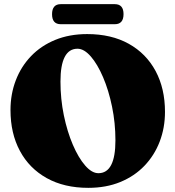

<svg xmlns="http://www.w3.org/2000/svg" viewBox="-20 -884 844 924"><path d="M399.5 -720Q516 -720 599.8 -673.2Q683.5 -626.5 728.8 -542.2Q774 -458 774 -345.5Q774 -269 748.5 -202.5Q723 -136 675 -86Q627 -36 558.8 -8Q490.5 20 405 20Q289 20 205 -26.8Q121 -73.5 75.8 -157.8Q30.5 -242 30.5 -354.5Q30.5 -431 56 -497.5Q81.5 -564 129.5 -614Q177.5 -664 245.8 -692Q314 -720 399.5 -720ZM535.5 -208.5Q535.5 -292 519.2 -370.8Q503 -449.5 476 -512.5Q449 -575.5 416.8 -612.5Q384.5 -649.5 353 -649.5Q271 -649.5 271 -491.5Q271 -408 287.2 -329.2Q303.5 -250.5 330.5 -187.5Q357.5 -124.5 389.8 -87.5Q422 -50.5 453.5 -50.5Q535.5 -50.5 535.5 -208.5ZM230.5 -815.5Q230.5 -864 272.5 -864H532.5Q574.5 -864 574.5 -816Q574.5 -767.5 532.5 -767.5H272.5Q230.5 -767.5 230.5 -815.5Z"/></svg>

Font: Fraunces 9pt S000 Black
Style: Regular
Weight: 900
Version: Version 1.000; ttfautohint (v1.8.3)